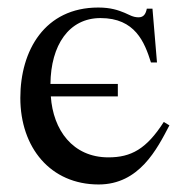

<svg xmlns="http://www.w3.org/2000/svg" viewBox="-20 -480 484 510"><path d="M415 -156C369 -84 328 -62 268 -62C173 -62 121 -135 115 -224H293V-257H114C115 -360 163 -432 247 -432C339 -432 364 -368 381 -314H397L385 -457H370C367 -442 361 -434 348 -434C333 -434 323 -441 311 -446C294 -453 274 -460 241 -460C99 -460 34 -346 34 -220C34 -88 114 10 242 10C350 10 397 -84 430 -147Z"/></svg>

Font: XITS Math
Style: Regular
Weight: 400
Designer: MicroPress Inc., with final additions and corrections provided by Coen Hoffman, Elsevier (retired)
Version: Version 1.108